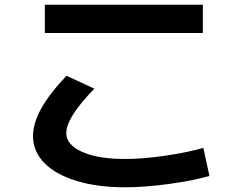

<svg xmlns="http://www.w3.org/2000/svg" viewBox="-20 -752 1040 814"><path d="M120 -175Q120 -229 154.5 -291.5Q189 -354 262 -431L380 -376Q261 -254 261 -188Q261 -138 328.5 -108Q396 -78 510 -78Q584 -78 678 -91.5Q772 -105 842 -125L868 -6Q798 14 696 28Q594 42 510 42Q393 42 304.5 15Q216 -12 168 -61Q120 -110 120 -175ZM170 -732H840V-612H170Z"/></svg>

Font: Enso
Style: Bold
Weight: 700
Designer: Coji Morishita
Foundry: UNDERFOREST DESIGN
Version: Version 1.000